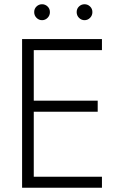

<svg xmlns="http://www.w3.org/2000/svg" viewBox="-20 -884 574 904"><path d="M152 -800Q141 -811 141 -827Q141 -843 152 -853.5Q163 -864 178 -864Q193 -864 204 -853.5Q215 -843 215 -827Q215 -811 204 -800Q193 -789 178 -789Q163 -789 152 -800ZM352 -800Q341 -811 341 -827Q341 -843 352 -853.5Q363 -864 378 -864Q393 -864 404 -853.5Q415 -843 415 -827Q415 -811 404 -800Q393 -789 378 -789Q363 -789 352 -800ZM139 -358V-52H460V0H84V-700H460V-648H139V-410H440V-358Z"/></svg>

Font: Renner* Light
Style: Light
Weight: 300
Version: Version 003.000 ; ttfautohint (v0.97) -l 8 -r 50 -G 200 -x 1